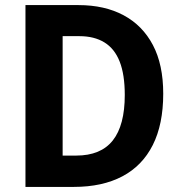

<svg xmlns="http://www.w3.org/2000/svg" viewBox="-20 -734 714 754"><path d="M621 -366Q621 -246 580 -164.5Q539 -83 460.5 -41.5Q382 0 270 0H80V-714H288Q391 -714 465.5 -674Q540 -634 580.5 -557Q621 -480 621 -366ZM470 -361Q470 -441 450 -492Q430 -543 390 -567.5Q350 -592 292 -592H226V-123H279Q376 -123 423 -182.5Q470 -242 470 -361Z"/></svg>

Font: Noto Sans Thai SemiCondensed
Style: Bold
Weight: 700
Width: 4
Designer: Monotype Design Team
Foundry: Monotype Imaging Inc.
Version: Version 2.001